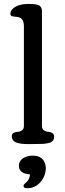

<svg xmlns="http://www.w3.org/2000/svg" viewBox="-20 -744 335 992"><path d="M216.8 121.6Q216.8 165 189 196.8Q161.1 228.5 120.6 228.5Q101.6 228.5 101.6 217.3Q101.6 212.9 103.8 209.5Q106 206.1 111.3 201.7Q116.7 197.3 117.7 196.3Q133.8 180.7 134.8 156.7Q109.4 155.8 93.5 144.8Q77.6 133.8 77.6 112.3Q77.6 87.4 99.1 73.7Q120.6 60.1 148.9 60.1Q210.9 60.1 216.8 121.6ZM259.8 -38.1Q259.8 -24.9 252.7 -16.6Q245.6 -8.3 230.2 -4.9Q214.8 -1.5 202.9 -0.7Q190.9 0 168.9 0Q162.1 0 148.2 0.2Q134.3 0.5 127 0.5Q107.9 0.5 94.5 -1Q81.1 -2.4 67.9 -6.3Q54.7 -10.3 47.9 -19Q41 -27.8 41 -41Q41 -52.7 50.8 -57.6Q60.5 -62.5 72.3 -63Q84 -63.5 93.8 -70.6Q103.5 -77.6 103.5 -93.3V-608.9Q103.5 -653.3 68.4 -656.7Q64.9 -657.2 59.6 -657.7Q54.2 -658.2 51.8 -658.4Q49.3 -658.7 45.7 -659.4Q42 -660.2 40.3 -661.1Q38.6 -662.1 36.9 -663.6Q35.2 -665 34.4 -667.2Q33.7 -669.4 33.7 -672.9Q33.7 -689 48.6 -701.2Q63.5 -713.4 83.3 -718.5Q103 -723.6 122.6 -723.6Q139.2 -723.6 147 -723.4Q154.8 -723.1 166.5 -721.2Q178.2 -719.2 183.3 -715.6Q188.5 -711.9 192.6 -704.8Q196.8 -697.8 196.8 -687V-93.3Q196.8 -78.1 206.5 -71Q216.3 -64 228.3 -63.2Q240.2 -62.5 250 -56.6Q259.8 -50.8 259.8 -38.1Z"/></svg>

Font: Corben
Style: Regular
Weight: 400
Designer: vernon adams
Foundry: vernon adams
Version: Version 1.100